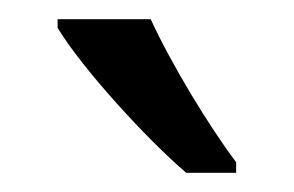

<svg xmlns="http://www.w3.org/2000/svg" viewBox="-20 -786 306 200"><path d="M137 -766H40V-757C66 -714 134 -640 174 -606H226V-617C198 -654 158 -720 137 -766Z"/></svg>

Font: Noto Sans Ethiopic ExtCond
Style: Regular
Weight: 400
Width: 2
Designer: Monotype Design Team
Foundry: Monotype Imaging Inc.
Version: Version 2.102